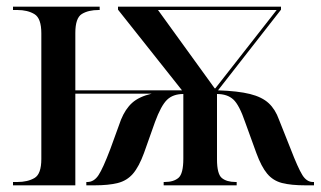

<svg xmlns="http://www.w3.org/2000/svg" viewBox="-20 -556 964 576"><path d="M19 0V-10H32Q63 -10 83.5 -22Q104 -34 104 -79V-456Q104 -501 83.5 -513.5Q63 -526 32 -526H19V-536H279V-526H276Q245 -526 225.5 -514Q206 -502 206 -457V-285H526L334 -527V-536H823V-527L634 -285Q694 -283 730 -274Q766 -265 786 -246.5Q806 -228 817 -197L852 -109Q874 -52 887 -31Q900 -10 919 -10H922V0H897Q853 0 826 -7Q799 -14 781.5 -35Q764 -56 749 -97L716 -188Q698 -241 680 -257.5Q662 -274 631 -274V-78Q631 -34 645.5 -22Q660 -10 687 -10H690V0H471V-10H474Q501 -10 515.5 -22.5Q530 -35 530 -80V-274Q499 -274 481 -256.5Q463 -239 445 -190L412 -97Q397 -56 379 -35Q361 -14 333.5 -7Q306 0 263 0H239V-10H242Q262 -10 275.5 -30.5Q289 -51 311 -109L343 -197Q356 -229 376.5 -247.5Q397 -266 435 -275H206V0ZM624 -291H626L810 -526H454Z"/></svg>

Font: Noto Serif Display SemiCondensed Medium
Style: Regular
Weight: 500
Width: 4
Designer: Monotype Design Team
Foundry: Monotype Imaging Inc.
Version: Version 2.009